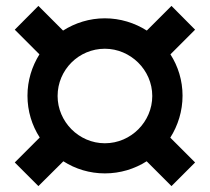

<svg xmlns="http://www.w3.org/2000/svg" viewBox="-20 -685 710 650"><path d="M335 -98C387 -98 435.5 -113 476.5 -139L560.5 -55L640.5 -135L556.5 -219C582.5 -260 598 -309 598 -361C598 -412.5 583 -460.5 557 -501L640.5 -584.5L560.5 -665L477 -581.5C436 -607.5 387 -623 335 -623C283 -623 234.5 -607.5 193.5 -581.5L110 -665L30 -584.5L113.5 -501C88 -460 73 -412.5 73 -361C73 -309 88 -260.5 114.5 -219.5L30 -135L110 -55L194.5 -139C235 -113 283.5 -98 335 -98ZM175 -360C175 -448.5 246.5 -520 335 -520C421.5 -520 495.5 -448.5 495.5 -360C495.5 -273.5 424 -200 335 -200C246.5 -200 175 -273.5 175 -360Z"/></svg>

Font: Manrope
Style: Bold
Weight: 700
Designer: Mikhail Sharanda
Foundry: Mikhail Sharanda
Version: Version 4.505;FEAKit 1.0